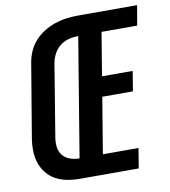

<svg xmlns="http://www.w3.org/2000/svg" viewBox="-82 -806 777 876"><g transform="rotate(-10 306.0 -367.5)"><path d="M217 0Q187 0 158.5 -5.5Q130 -11 106 -24Q82 -37 64.5 -59Q47 -81 38.5 -107.5Q30 -134 29.5 -163.5Q29 -193 34 -222L90 -557Q94 -584 105 -610Q116 -636 135 -657.5Q154 -679 179 -694.5Q204 -710 230.5 -719Q257 -728 284 -731.5Q311 -735 338 -735H612L596 -643H431L398 -443H540L525 -351H383L340 -92H505L490 0ZM232 -92 323 -643Q302 -643 280 -637.5Q258 -632 239.5 -618Q221 -604 210 -583.5Q199 -563 195 -542L140 -207Q136 -184 138.5 -162Q141 -140 154 -123.5Q167 -107 188 -99.5Q209 -92 232 -92Z"/></g></svg>

Font: Iosevka Curly SmBdEx
Style: Italic
Weight: 600
Width: 7
Italic angle: -9°
Monospace: yes
Designer: Belleve Invis
Foundry: Belleve Invis
Version: Version 11.1.0; ttfautohint (v1.8.3)